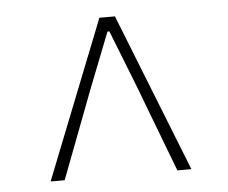

<svg xmlns="http://www.w3.org/2000/svg" viewBox="-39 -782 599 504"><g transform="rotate(-5 260.5 -529.5)"><path d="M75 -321H112L201 -555L258 -700H263L320 -555L409 -321H446L281 -738H240Z"/></g></svg>

Font: Noto Sans CJK SC Thin
Style: Regular
Weight: 100
Designer: Ryoko NISHIZUKA 西塚涼子 (kana, bopomofo & ideographs); Paul D. Hunt (Latin, Greek & Cyrillic); Sandoll Communications 산돌커뮤니
Foundry: Adobe
Version: Version 2.004;hotconv 1.0.118;makeotfexe 2.5.65603